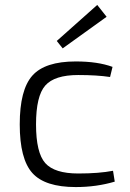

<svg xmlns="http://www.w3.org/2000/svg" viewBox="-20 -746 525 778"><path d="M412 -678 234 -550 210 -580 374 -726ZM438 -54 445 -10Q371 12 287 12Q162 12 111 -45Q60 -102 60 -242Q60 -382 111 -439.5Q162 -497 287 -497Q376 -497 436 -475L426 -434Q373 -442 297 -442Q201 -442 163.5 -399.5Q126 -357 126 -242Q126 -127 163.5 -85Q201 -43 297 -43Q381 -43 438 -54Z"/></svg>

Font: Exo 2.0 Light
Style: Regular
Weight: 300
Designer: Natanael Gama
Version: Version 1.001;PS 001.001;hotconv 1.0.70;makeotf.lib2.5.58329